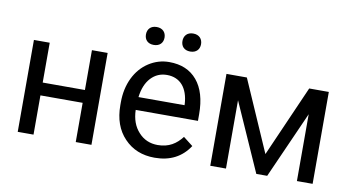

<svg xmlns="http://www.w3.org/2000/svg" viewBox="-73 -899 1993 1087"><g transform="rotate(10 924.0 -355.5)"><path d="M500 -528.3H409.7V-299.3H167V-528.3H76.2V0H167V-225.6H409.7V0H500Z M695.3 -669.4C695.3 -640.1 713.4 -618.2 748.5 -618.2C783.7 -618.2 802.2 -640.1 802.2 -669.4C802.2 -698.7 783.7 -721.2 748.5 -721.2C713.4 -721.2 695.3 -698.7 695.3 -669.4ZM905.3 -668.5C905.3 -639.2 923.3 -617.2 958.5 -617.2C993.7 -617.2 1012.2 -639.2 1012.2 -668.5C1012.2 -697.8 993.7 -720.7 958.5 -720.7C923.3 -720.7 905.3 -697.8 905.3 -668.5ZM864.3 9.8C952.6 9.8 1019 -24.4 1063.5 -92.3L1008.3 -135.3C975.1 -92.3 933.1 -64 869.1 -64C824.2 -64 787.1 -80.1 758.3 -112.3C729 -144 713.9 -186 712.4 -238.3H1070.3V-275.9C1070.3 -360.4 1051.3 -424.8 1013.2 -470.2C975.1 -515.6 921.9 -538.1 853 -538.1C811 -538.1 772 -526.4 736.3 -503.4C700.2 -480 672.4 -447.8 652.3 -406.7C632.3 -365.2 622.1 -318.4 622.1 -266.1V-249.5C622.1 -170.9 644.5 -107.9 689.5 -61C734.4 -13.7 792.5 9.8 864.3 9.8ZM853 -463.9C928.7 -463.9 974.6 -411.1 980 -319.3V-312.5H715.3C721.2 -360.4 736.3 -397.5 761.2 -424.3C786.1 -450.7 816.4 -463.9 853 -463.9Z M1300.3 -528.3H1183.1V0H1273.4V-392.6L1447.8 0H1510.3L1681.2 -384.3V0H1771.5V-528.3H1658.7L1479 -119.6Z"/></g></svg>

Font: Roboto
Style: Regular
Weight: 400
Designer: Google
Version: Version 2.137; 2017